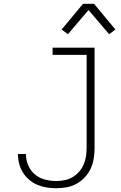

<svg xmlns="http://www.w3.org/2000/svg" viewBox="-20 -987 640 1015"><path d="M277 8Q251 8 226 4Q201 0 177.5 -10Q154 -20 134.5 -36.5Q115 -53 101.5 -74.5Q88 -96 81.5 -121Q75 -146 75 -172V-173H117V-172Q117 -142 129 -113.5Q141 -85 164 -65.5Q187 -46 217 -38Q247 -30 277 -30Q299 -30 321.5 -34.5Q344 -39 363.5 -50.5Q383 -62 398 -79Q413 -96 422 -117Q431 -138 434.5 -160Q438 -182 438 -205V-697H258V-735H480V-205Q480 -177 475.5 -149Q471 -121 459.5 -96Q448 -71 428.5 -50Q409 -29 384.5 -15.5Q360 -2 332.5 3Q305 8 277 8ZM339 -806 306 -831 419 -967H477L590 -831L557 -806L448 -934Z"/></svg>

Font: Iosevka Etoile Extralight
Style: Regular
Weight: 200
Designer: Belleve Invis
Foundry: Belleve Invis
Version: Version 22.1.2; ttfautohint (v1.8.4)